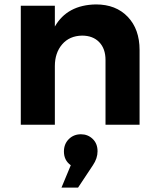

<svg xmlns="http://www.w3.org/2000/svg" viewBox="-20 -564 710 868"><path d="M74 0V-538H228V-444Q284 -542 414 -544Q504 -544 557.5 -488Q611 -432 611 -338V0H457V-293Q457 -344 428.5 -373.5Q400 -403 351 -403Q294 -402 261 -363.5Q228 -325 228 -265V0ZM258 284 300 183Q269 161 269 121Q269 87 291 65Q313 43 346 43Q377 43 399 64Q421 85 421 120Q421 152 400 183L333 284Z"/></svg>

Font: Trueno
Style: SBd
Weight: 600
Designer: Julieta Ulanovsky
Foundry: Julieta Ulanovsky
Version: Version 3.001b